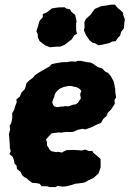

<svg xmlns="http://www.w3.org/2000/svg" viewBox="-20 -773 550 815"><path d="M190.8 21 180.2 17.6 156 17.4 148.8 7.2 135.2 4.4 117.2 3.2 102.8 -7 91.4 -17.6 83.8 -20.6 73.6 -30 67 -43.8 52.2 -55.4 50.6 -69 41.4 -79.6 39.4 -93.2 33.6 -107.6 19.8 -119.4 25.8 -131.6 21.8 -144 21.2 -164.2 19.4 -186.6 17.8 -203 23.2 -224.4 20.4 -238.6 27.6 -250.2 32.2 -272.8 31.6 -292 41 -308.8 43.4 -319.6 51 -339.2 49.6 -351 64.4 -363.4 71 -380 85 -394.6 89.8 -408.8 92.2 -420.2 104.8 -432 120.6 -443.6 127.2 -452.8 140.8 -462.4 156.2 -471.8 177.2 -483.6 191.2 -491.4 199 -500.6 216.8 -504.6 243.4 -509 264.8 -509.4 279.8 -512.2 301.4 -511.2 308.2 -514.6H323.8L348.6 -509.2L362.8 -507.8L375.2 -502.4L385 -495.2L395.4 -488.4L413.8 -482.4L425.6 -470L439.6 -462.6L451.2 -448.6L455.8 -439.8L462.4 -427.6L466.4 -409.4L469.2 -393.6L469.4 -383.4L472.8 -359.2L466.2 -349.2L467.2 -332.4L460.2 -321.8L451.4 -308.2L437.8 -294.6L432 -280.6L418.6 -268.6L408.8 -251.4L391.6 -244.4L367.2 -232.4L341 -223.4L330.6 -226.2L311.2 -222.4L290 -213L274.6 -212.6L259.4 -213L240.6 -210L227.6 -210.8L199 -206.8L188 -195.4L175.4 -181L179.2 -168.6L179.4 -155.6L185.2 -147.6L191.6 -136.4L198.4 -131.2L218.4 -127L226.2 -128.6L243.6 -125.4L251.2 -130.6L262.8 -135.8L291.4 -136.6L317 -135.2L325 -134L342.6 -138L357.4 -131.8L372.2 -132.8L375 -125.4L394 -109.6L406.8 -98.4L407.2 -84.2V-62.4L398 -36.6L390.4 -29.8L377.4 -17.8L354.4 -7.4L340.8 1.2L318.4 5L300.6 6.8L285 11.8L261.8 17.8L245.8 19.2L222.8 16.2L217.4 21.2ZM218.8 -318.4H227.2L239.6 -320.8L246.4 -320.6L254.8 -322.6L270.4 -321.6L281 -325.4L290 -328.6L301.2 -330L310.4 -336.4L315.8 -344.2L323.2 -355.2L320.4 -371.4L322 -379.2L325.6 -386.4L320.2 -393.6L312 -399.8L303.2 -403.4L294.6 -404.8L283.4 -407.8L271 -408L254 -404.6L246.2 -402.2L233 -396.2L226 -390L219.4 -383.6L213 -374L210 -361.2L205.8 -352.4L202 -339.2L203.8 -331.4L209 -322.4ZM193.2 -572.4 173.8 -579.4 161.8 -587.8 147.6 -599.2 140.8 -614 140.2 -627.2 134.4 -640.6 139 -654.2 148 -684.8 161.8 -700 161.6 -713.6 177.4 -719.6 200.6 -737.4 226.6 -741.4 253.4 -742.2 263 -736.2 276.8 -733.6 283.4 -722.6 299 -709.8 301.2 -700.6 305 -681.6 302.8 -670.8 303.4 -643.6 306.8 -630 294.4 -622.6 285 -606.4 269 -594 254.4 -582.6 235.2 -575H219.4ZM398.6 -580.6 384.8 -588.6 372.4 -591.8 359.8 -602.2 345 -624 336.2 -644.4 339 -656.6 338.2 -678.4 344.2 -692.2 364.6 -710.8 376.2 -727 382.6 -735.4 410.2 -747 429.2 -749.2 449.4 -753 467.6 -753.4 480.2 -738.8 491.4 -729.8 502.6 -718.8 503 -709.8 510.2 -690 508 -678.6 506 -653 494 -637.4 489.8 -621.2 480.6 -612.8 470.8 -598.2 455.6 -596.6 446 -590.8 419.2 -584.4Z"/></svg>

Font: Winky Rough
Style: Italic
Weight: 400
Italic angle: -8.97852°
Designer: Simon Atzbach
Foundry: typofactur
Version: Version 1.206